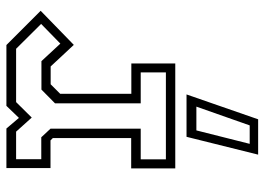

<svg xmlns="http://www.w3.org/2000/svg" viewBox="-136 -444 845 614"><g transform="rotate(-90 287.0 -137.5)"><path d="M55 0V-141H152V-391.5L144.5 -399H56V-540H182.5L216.5 -500L255 -540H449.5L559 -430.5L450 -324.5L381 -398.5H324L293.5 -368V-140.5H390.5V0ZM84 -30H362V-110.5H263V-384.5L307 -428H398L454 -367.5L517 -429L437.5 -509H267L217.5 -459L172.5 -509H84.5V-428.5H154.5L182 -399V-110.5H84ZM99 265 156 36H291.5L212 265ZM133.5 238H192.5L252.5 67.5H176.5Z"/></g></svg>

Font: Tourney Light
Style: Regular
Weight: 300
Version: Version 1.015